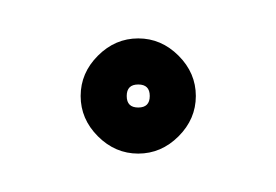

<svg xmlns="http://www.w3.org/2000/svg" viewBox="-20 -67 144 100"><path d="M58 -17Q58 -23 52 -23Q46 -23 46 -17Q46 -11 52 -11Q58 -11 58 -17ZM22 -17Q22 -29 31 -38Q40 -47 52 -47Q64 -47 73 -38Q82 -29 82 -17Q82 -5 73 4Q64 13 52 13Q40 13 31 4Q22 -5 22 -17Z"/></svg>

Font: FRB American Cursive Light
Style: Italic
Weight: 300
Italic angle: -25°
Version: Version 2.0;Modular Font Editor K font №1